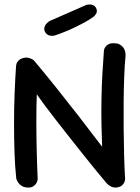

<svg xmlns="http://www.w3.org/2000/svg" viewBox="-20 -841 626 861"><path d="M103 0Q88 -1 78 -7Q68 -13 62.5 -21Q57 -29 55 -34.5Q53 -40 53 -40Q47 -94 45 -158Q43 -222 43 -289Q43 -356 45.5 -421.5Q48 -487 52 -545Q52 -545 53.5 -553Q55 -561 63 -569.5Q71 -578 89 -582Q99 -584 108.5 -581.5Q118 -579 125 -575Q132 -571 133 -569Q180 -513 230.5 -450Q281 -387 333 -320Q385 -253 438 -183Q436 -230 435 -284Q434 -338 435 -395Q436 -452 439 -507.5Q442 -563 446 -614Q446 -614 447 -619Q448 -624 452.5 -630.5Q457 -637 466.5 -642.5Q476 -648 492 -647Q508 -647 518 -641Q528 -635 533.5 -627Q539 -619 541 -610.5Q543 -602 543 -596.5Q543 -591 543 -591Q539 -550 537 -497.5Q535 -445 534.5 -385.5Q534 -326 534.5 -265Q535 -204 536.5 -146Q538 -88 541 -39Q541 -39 540.5 -33.5Q540 -28 536 -20.5Q532 -13 524.5 -7.5Q517 -2 503 0Q488 1 476 -5.5Q464 -12 457.5 -20Q451 -28 451 -28Q451 -28 438 -43.5Q425 -59 403 -86Q381 -113 353 -148Q325 -183 295.5 -220.5Q266 -258 237 -295Q208 -332 184.5 -363.5Q161 -395 145 -418Q143 -363 143 -300Q143 -237 144.5 -170.5Q146 -104 149 -38Q149 -38 148 -32Q147 -26 142.5 -18.5Q138 -11 128.5 -5Q119 1 103 0ZM226 -682Q226 -682 221 -681Q216 -680 209 -680.5Q202 -681 195 -684.5Q188 -688 183 -696Q177 -707 179 -717Q181 -727 187 -733.5Q193 -740 198 -743.5Q203 -747 203 -747Q252 -769 292 -786Q332 -803 367 -819Q367 -819 372 -820Q377 -821 383.5 -821Q390 -821 397.5 -818Q405 -815 410 -807Q415 -798 414.5 -791Q414 -784 410.5 -778.5Q407 -773 404 -770Q401 -767 401 -767Q382 -753 360 -741Q338 -729 315 -718Q292 -707 269.5 -698Q247 -689 226 -682Z"/></svg>

Font: Sour Gummy
Style: Regular
Weight: 400
Designer: Stefie Justprince
Foundry: Eifetstype
Version: Version 1.000